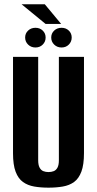

<svg xmlns="http://www.w3.org/2000/svg" viewBox="-20 -853 447 885"><path d="M203.5 12Q167.7 12 137.7 6.8Q107.8 1.6 85.9 -14.1Q64 -29.8 52 -61.5Q40 -93.1 40 -146.8V-591H156V-114.4Q156 -92.5 162.5 -80.5Q168.9 -68.4 179.8 -64.1Q190.6 -59.9 203.5 -59.9Q216.5 -59.9 227.5 -64.1Q238.5 -68.4 245 -80.5Q251.4 -92.5 251.4 -114.4V-591H367.1V-147.5Q367.1 -93.8 355.1 -61.8Q343.1 -29.8 321.4 -14.1Q299.6 1.6 269.5 6.8Q239.4 12 203.5 12ZM143.4 -634.1Q123.2 -634.1 109.5 -647.5Q95.9 -660.8 95.9 -680Q95.9 -699.2 109.5 -712Q123.2 -724.9 143.4 -724.9Q163.7 -724.9 177 -712Q190.3 -699.2 190.3 -680Q190.3 -660.8 177 -647.5Q163.7 -634.1 143.4 -634.1ZM263.7 -634.1Q243.4 -634.1 229.7 -647.5Q216.1 -660.8 216.1 -680Q216.1 -699.2 229.7 -712Q243.4 -724.9 263.7 -724.9Q283.9 -724.9 297.2 -712Q310.5 -699.2 310.5 -680Q310.5 -660.8 297.2 -647.5Q283.9 -634.1 263.7 -634.1ZM190.1 -742.7 79.4 -833.4H186.4L261.9 -742.7Z"/></svg>

Font: Alumni Sans Thin
Style: Regular
Weight: 100
Designer: Robert E. Leuschke
Foundry: Robert E. Leuschke
Version: Version 1.018